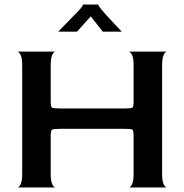

<svg xmlns="http://www.w3.org/2000/svg" viewBox="-20 -828 813 848"><path d="M57 0Q64 0 71 -14Q78 -28 78 -60V-540Q78 -572 71 -585.5Q64 -599 57 -600H225Q218 -600 211 -586Q204 -572 204 -539V-379Q204 -357 209.5 -353Q215 -349 245 -349H530Q560 -349 565 -352.5Q570 -356 570 -379V-540Q570 -572 563 -585.5Q556 -599 549 -600H717Q710 -600 703 -586Q696 -572 696 -539V-60Q696 -28 703 -14Q710 0 717 0H549Q556 0 563 -14Q570 -28 570 -60V-229Q570 -252 564.5 -255.5Q559 -259 530 -259H245Q215 -259 209.5 -255Q204 -251 204 -229V-60Q204 -28 211 -14Q218 0 225 0ZM237 -688Q251 -703 269.5 -721.5Q288 -740 305 -758Q322 -776 333 -787Q341 -796 344 -801.5Q347 -807 347 -808H414Q414 -804 427 -787Q433 -780 448.5 -762.5Q464 -745 483 -725Q502 -705 518 -688H434L381 -756L320 -688Z"/></svg>

Font: Red Rose Medium
Style: Regular
Weight: 500
Designer: Jaikishan Patel
Version: Version 2.000